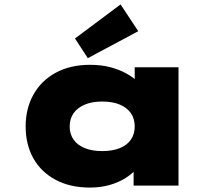

<svg xmlns="http://www.w3.org/2000/svg" viewBox="-20 -839 1000 868"><path d="M387 9Q297 9 231.5 -26Q166 -61 131 -123Q96 -185 96 -267Q96 -349 131.5 -412Q167 -475 232.5 -510.5Q298 -546 387 -546Q438 -546 479.5 -535Q521 -524 553.5 -505.5Q586 -487 607 -465.5Q628 -444 636 -424L589 -417V-535H787V0H584V-147L626 -131Q621 -105 600.5 -80Q580 -55 549 -35Q518 -15 476.5 -3Q435 9 387 9ZM442 -156Q489 -156 522 -169.5Q555 -183 572 -208Q589 -233 589 -267Q589 -302 572 -327Q555 -352 522 -366Q489 -380 442 -380Q396 -380 363 -366Q330 -352 312.5 -327Q295 -302 295 -267Q295 -233 312.5 -208Q330 -183 363 -169.5Q396 -156 442 -156ZM377 -576 319 -665 525 -819 605 -698Z"/></svg>

Font: Lexend Tera Black
Style: Regular
Weight: 900
Version: Version 1.007